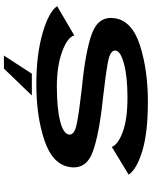

<svg xmlns="http://www.w3.org/2000/svg" viewBox="88 -718 809 1025"><g transform="rotate(90 492.5 -205.5)"><path d="M428 5Q273.5 5 158.2 -28Q43 -61 13 -106L169 -197.5Q179.5 -160.5 256.2 -132.5Q333 -104.5 442 -104.5Q558 -104.5 626.8 -122Q695.5 -139.5 698.5 -170Q702 -198.5 640.2 -211Q578.5 -223.5 450 -238Q249.5 -257.5 156.8 -292.8Q64 -328 77.5 -414.5Q91.5 -506.5 223 -548.5Q354.5 -590.5 524 -590.5Q688 -590.5 785.8 -560.8Q883.5 -531 912.5 -488L764.5 -398Q751.5 -431.5 683.8 -456.5Q616 -481.5 500.5 -481.5Q390.5 -481.5 321.5 -463.2Q252.5 -445 250 -417.5Q247 -389 312.5 -377Q378 -365 500.5 -351Q695.5 -331 790.2 -296.2Q885 -261.5 872 -174.5Q858.5 -82 730.2 -38.5Q602 5 428 5ZM276.6 178.1 373.5 29H489.8L346.1 178.1Z"/></g></svg>

Font: Anybody UltraExpanded SemiBold
Style: Italic
Weight: 600
Width: 9
Italic angle: -10°
Designer: Tyler Finck
Foundry: Etcetera Type Company
Version: Version 1.010; ttfautohint (v1.8.3) -l 8 -r 50 -G 200 -x 14 